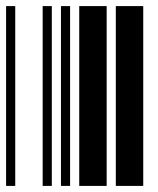

<svg xmlns="http://www.w3.org/2000/svg" viewBox="-20 -610 520 630"><path d="M0 0V-590H30V0ZM120 0V-590H150V0ZM180 0V-590H210V0ZM240 0V-590H330V0ZM360 0V-590H450V0Z"/></svg>

Font: Libre Barcode 39 Extended
Style: Regular
Weight: 400
Version: Version 1.005; ttfautohint (v1.8.3)